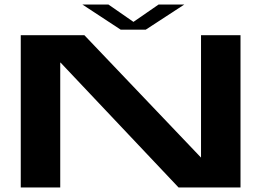

<svg xmlns="http://www.w3.org/2000/svg" viewBox="-20 -831 1199 851"><path d="M72 0H247V-553.5H248.5L771.5 0H1046V-675H871V-133H870.5L354 -675H72ZM515 -699.5H626L797 -811H683L571.5 -734L460.5 -811H345Z"/></svg>

Font: Anybody ExtraExpanded SemiBold
Style: Regular
Weight: 600
Width: 8
Version: Version 1.113;gftools[0.9.25]